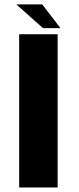

<svg xmlns="http://www.w3.org/2000/svg" viewBox="-20 -826 350 846"><path d="M64.5 0H234V-675H64.5ZM169.5 -702H246.5L166 -806.5H52Z"/></svg>

Font: Anybody Thin
Style: Bold
Weight: 700
Version: Version 1.113;gftools[0.9.25]